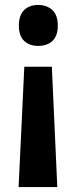

<svg xmlns="http://www.w3.org/2000/svg" viewBox="-20 -565 309 774"><path d="M213 -462Q213 -421 192 -400.5Q171 -380 134 -380Q98 -380 77 -400.5Q56 -421 56 -462Q56 -503 77 -524Q98 -545 134 -545Q169 -545 191 -524.5Q213 -504 213 -462ZM78 -296H189L211 189H55Z"/></svg>

Font: Noto Sans Gurmukhi UI Condensed
Style: Bold
Weight: 700
Width: 3
Designer: Jelle Bosma - Monotype Design Team
Foundry: Monotype Imaging Inc.
Version: Version 2.004; ttfautohint (v1.8.4.7-5d5b)